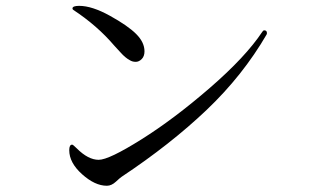

<svg xmlns="http://www.w3.org/2000/svg" viewBox="-20 -668 1040 643"><path d="M211.9 -165Q211.9 -183.6 221.7 -183.6Q224.6 -183.6 237.3 -170.9Q275.4 -132.8 310.5 -132.8Q344.7 -132.8 453.6 -201.2Q562.5 -269.5 682.6 -373.5Q802.7 -477.5 858.4 -561.5Q861.3 -566.4 865.2 -566.4Q874 -566.4 874 -556.6L873 -552.7Q793 -415 671.9 -299.8Q550.8 -184.6 387.7 -76.2Q381.8 -72.3 368.2 -59.6Q353.5 -45.9 337.9 -45.9Q297.9 -45.9 254.9 -84.5Q211.9 -123 211.9 -165ZM222.7 -639.6Q222.7 -648.4 245.1 -648.4Q288.1 -648.4 348.1 -615.2Q408.2 -582 436 -554.2Q463.9 -526.4 463.9 -496.1Q463.9 -479.5 454.6 -470.2Q445.3 -460.9 434.6 -460.9Q422.9 -460.9 414.1 -466.8Q399.4 -474.6 383.8 -492.2Q368.2 -509.8 362.3 -515.6Q305.7 -582 225.6 -634.8Q222.7 -636.7 222.7 -639.6Z"/></svg>

Font: GenEi Koburi Mincho v6
Style: Regular
Weight: 400
Designer: o_tamon (Modified)
Foundry: o_tamon / Adobe Systems Incorporated
Version: Version 6.1